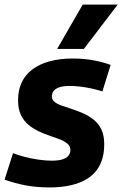

<svg xmlns="http://www.w3.org/2000/svg" viewBox="-39 -810 535 840"><path d="M-19 -24 18 -140Q40 -131 69.5 -123.5Q99 -116 130 -111.5Q161 -107 187 -107Q217 -107 235 -113Q253 -119 261 -129.5Q269 -140 269 -154Q269 -170 256.5 -181Q244 -192 223.5 -200Q203 -208 179 -216Q155 -224 130.5 -235.5Q106 -247 85.5 -264Q65 -281 52.5 -307Q40 -333 40 -371Q40 -415 55.5 -448.5Q71 -482 101.5 -505.5Q132 -529 177 -541.5Q222 -554 280 -554Q329 -554 371 -546Q413 -538 445 -526L409 -410Q388 -417 363 -422.5Q338 -428 313 -431Q288 -434 266 -434Q238 -434 220.5 -428Q203 -422 195.5 -412Q188 -402 188 -388Q188 -373 200.5 -363.5Q213 -354 233.5 -347Q254 -340 278.5 -332Q303 -324 327.5 -313Q352 -302 372.5 -285Q393 -268 405 -242.5Q417 -217 417 -179Q417 -137 405.5 -105.5Q394 -74 372.5 -52Q351 -30 321.5 -16.5Q292 -3 256 3.5Q220 10 179 10Q118 10 70.5 0.5Q23 -9 -19 -24ZM211 -596 323 -790H476L328 -596Z"/></svg>

Font: Georama ExtraCondensed Thin
Style: Bold Italic
Weight: 700
Italic angle: -9°
Version: Version 1.001